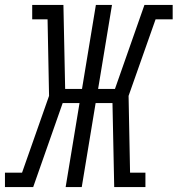

<svg xmlns="http://www.w3.org/2000/svg" viewBox="-54 -755 717 775"><path d="M-34 0V-58H35L144 -368L138 -677H76V-735H202L209 -396H277L333 -735H398L342 -396H410L529 -735H643V-677H574L465 -368L471 -58H533V0H407L400 -339H332L276 0H211L267 -339H199L80 0Z"/></svg>

Font: Iosevka Curly Slab LtExObl
Style: Regular
Weight: 300
Width: 7
Italic angle: -9°
Monospace: yes
Designer: Belleve Invis
Foundry: Belleve Invis
Version: Version 11.1.0; ttfautohint (v1.8.3)